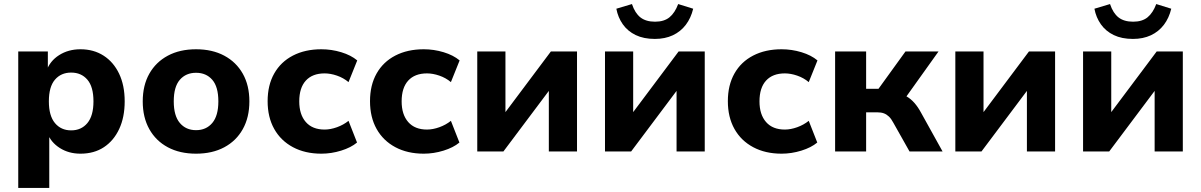

<svg xmlns="http://www.w3.org/2000/svg" viewBox="-20 -747 5923 947"><path d="M70 180V-493H216V-397H209Q226 -446 271.5 -475Q317 -504 377 -504Q442 -504 491 -472.5Q540 -441 567.5 -383.5Q595 -326 595 -247Q595 -169 568 -111Q541 -53 492.5 -21Q444 11 377 11Q319 11 275 -17Q231 -45 214 -90H223V180ZM331 -104Q381 -104 411 -140Q441 -176 441 -247Q441 -319 411 -354Q381 -389 331 -389Q281 -389 251 -354Q221 -319 221 -247Q221 -176 251 -140Q281 -104 331 -104Z M947 11Q867 11 808 -20.5Q749 -52 716.5 -110Q684 -168 684 -247Q684 -326 716.5 -383.5Q749 -441 808 -472.5Q867 -504 947 -504Q1027 -504 1086 -472.5Q1145 -441 1177.5 -383.5Q1210 -326 1210 -247Q1210 -168 1177.5 -110Q1145 -52 1086 -20.5Q1027 11 947 11ZM947 -105Q997 -105 1027 -140.5Q1057 -176 1057 -247Q1057 -319 1027 -353.5Q997 -388 947 -388Q897 -388 867 -353.5Q837 -319 837 -247Q837 -176 867 -140.5Q897 -105 947 -105Z M1565 11Q1485 11 1425 -21Q1365 -53 1332.5 -111Q1300 -169 1300 -248Q1300 -327 1332.5 -384.5Q1365 -442 1425 -473Q1485 -504 1565 -504Q1615 -504 1663 -489.5Q1711 -475 1742 -449L1699 -342Q1674 -363 1642 -374Q1610 -385 1581 -385Q1521 -385 1488.5 -349.5Q1456 -314 1456 -247Q1456 -182 1488.5 -145Q1521 -108 1581 -108Q1610 -108 1642 -119.5Q1674 -131 1699 -151L1741 -44Q1711 -19 1662.5 -4Q1614 11 1565 11Z M2070 11Q1990 11 1930 -21Q1870 -53 1837.5 -111Q1805 -169 1805 -248Q1805 -327 1837.5 -384.5Q1870 -442 1930 -473Q1990 -504 2070 -504Q2120 -504 2168 -489.5Q2216 -475 2247 -449L2204 -342Q2179 -363 2147 -374Q2115 -385 2086 -385Q2026 -385 1993.5 -349.5Q1961 -314 1961 -247Q1961 -182 1993.5 -145Q2026 -108 2086 -108Q2115 -108 2147 -119.5Q2179 -131 2204 -151L2246 -44Q2216 -19 2167.5 -4Q2119 11 2070 11Z M2334 0V-493H2473V-166H2452L2697 -493H2826V0H2687V-328H2709L2463 0Z M2964 0V-493H3103V-166H3082L3327 -493H3456V0H3317V-328H3339L3093 0ZM3210 -555Q3155 -555 3115.5 -574Q3076 -593 3052 -627Q3028 -661 3020 -704L3097 -727Q3112 -682 3139 -661Q3166 -640 3211 -640Q3256 -640 3282.5 -662Q3309 -684 3325 -727L3399 -704Q3388 -658 3362.5 -624.5Q3337 -591 3298.5 -573Q3260 -555 3210 -555Z M3835 11Q3755 11 3695 -21Q3635 -53 3602.5 -111Q3570 -169 3570 -248Q3570 -327 3602.5 -384.5Q3635 -442 3695 -473Q3755 -504 3835 -504Q3885 -504 3933 -489.5Q3981 -475 4012 -449L3969 -342Q3944 -363 3912 -374Q3880 -385 3851 -385Q3791 -385 3758.5 -349.5Q3726 -314 3726 -247Q3726 -182 3758.5 -145Q3791 -108 3851 -108Q3880 -108 3912 -119.5Q3944 -131 3969 -151L4011 -44Q3981 -19 3932.5 -4Q3884 11 3835 11Z M4099 0V-493H4252V-309H4313L4446 -493H4609L4429 -241L4402 -287Q4429 -284 4450.5 -272Q4472 -260 4490 -239.5Q4508 -219 4523 -191L4629 0H4466L4386 -142Q4376 -161 4364.5 -172Q4353 -183 4339.5 -188Q4326 -193 4307 -193H4252V0Z M4692 0V-493H4831V-166H4810L5055 -493H5184V0H5045V-328H5067L4821 0Z M5322 0V-493H5461V-166H5440L5685 -493H5814V0H5675V-328H5697L5451 0ZM5568 -555Q5513 -555 5473.5 -574Q5434 -593 5410 -627Q5386 -661 5378 -704L5455 -727Q5470 -682 5497 -661Q5524 -640 5569 -640Q5614 -640 5640.5 -662Q5667 -684 5683 -727L5757 -704Q5746 -658 5720.5 -624.5Q5695 -591 5656.5 -573Q5618 -555 5568 -555Z"/></svg>

Font: Nunito Sans 11pt ExtraBold
Style: Regular
Weight: 800
Version: Version 3.101;gftools[0.9.27]